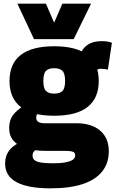

<svg xmlns="http://www.w3.org/2000/svg" viewBox="-20 -810 634 1050"><path d="M256 220Q134 220 71 186.5Q8 153 8 85Q8 57 17.5 35Q27 13 46.5 -4.5Q66 -22 95 -33L187 2Q178 7 171.5 12.5Q165 18 161.5 24.5Q158 31 158 40Q158 56 168 65Q178 74 202.5 78.5Q227 83 270 83Q310 83 337 78Q364 73 377.5 64Q391 55 391 41Q391 31 387 25.5Q383 20 369.5 17.5Q356 15 330 15H229Q169 15 124 1.5Q79 -12 54.5 -39.5Q30 -67 30 -110Q30 -154 53.5 -183.5Q77 -213 114 -233L210 -209Q194 -199 186 -189.5Q178 -180 178 -166Q178 -151 189.5 -143.5Q201 -136 224 -136H397Q481 -136 528 -95.5Q575 -55 575 17Q575 82 539 127.5Q503 173 432.5 196.5Q362 220 256 220ZM276 -177Q155 -177 93.5 -225Q32 -273 32 -367Q32 -462 93.5 -509.5Q155 -557 276 -557Q398 -557 459 -509.5Q520 -462 520 -367Q520 -273 459 -225Q398 -177 276 -177ZM276 -298Q307 -298 321.5 -312.5Q336 -327 336 -367Q336 -408 321.5 -422.5Q307 -437 276 -437Q246 -437 231.5 -422.5Q217 -408 217 -367Q217 -327 231.5 -312.5Q246 -298 276 -298ZM490 -409 417 -508Q431 -547 460.5 -566Q490 -585 535 -585Q551 -585 566 -583Q581 -581 592 -576L570 -429Q561 -431 551.5 -432.5Q542 -434 531 -434Q519 -434 508 -428Q497 -422 490 -409ZM478 -790 383 -596H166L75 -790H231L276 -686L321 -790Z"/></svg>

Font: Georama ExtraCondensed Thin ExtraBold
Style: Regular
Weight: 800
Version: Version 1.001